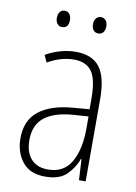

<svg xmlns="http://www.w3.org/2000/svg" viewBox="-82 -758 584 822"><g transform="rotate(10 210.0 -347.0)"><path d="M210 -539Q281 -539 314 -496Q347 -453 347 -357V0H318L313 -92H311Q296 -51 265 -20.5Q234 10 172 10Q105 10 72.5 -32Q40 -74 40 -133Q40 -212 91.5 -252.5Q143 -293 237 -301L310 -307V-353Q310 -437 285.5 -471Q261 -505 208 -505Q182 -505 154 -497.5Q126 -490 94 -472L80 -503Q110 -520 143 -529.5Q176 -539 210 -539ZM240 -271Q160 -264 119.5 -230.5Q79 -197 79 -133Q79 -80 105 -51Q131 -22 178 -22Q247 -22 278.5 -76Q310 -130 311 -218V-276ZM104 -668Q104 -684 111.5 -694Q119 -704 132 -704Q146 -704 153.5 -694Q161 -684 161 -668Q161 -633 132 -633Q119 -633 111.5 -643Q104 -653 104 -668ZM261 -669Q261 -684 269 -694Q277 -704 290 -704Q303 -704 311 -694.5Q319 -685 319 -669Q319 -653 311.5 -643Q304 -633 290 -633Q276 -633 268.5 -643Q261 -653 261 -669Z"/></g></svg>

Font: Noto Sans Sinhala Condensed ExtraLight
Style: Regular
Weight: 200
Width: 3
Designer: Jelle Bosma - Monotype Design Team
Foundry: Monotype Imaging Inc.
Version: Version 2.006; ttfautohint (v1.8.4.7-5d5b)